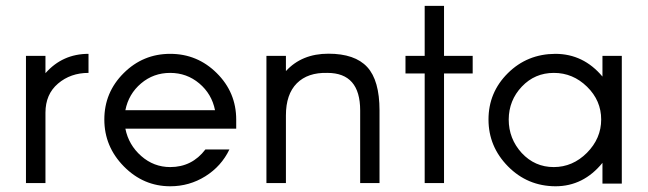

<svg xmlns="http://www.w3.org/2000/svg" viewBox="-20 -633 2240 664"><path d="M137.2 -439.9V-379.9Q196.3 -446.8 286.1 -446.8V-380.9Q224.1 -380.9 180.7 -344Q137.2 -307.1 137.2 -243.2V0H69.8V-439.9Z M413.6 -252H723.6Q712.4 -308.1 669.2 -344.5Q626 -380.9 568.4 -380.9Q510.7 -380.9 467.8 -344.5Q424.8 -308.1 413.6 -252ZM796.9 -219.2V-188H413.6Q424.8 -131.8 468.3 -93.5Q511.7 -55.2 568.8 -55.2Q644 -55.2 690.4 -116.2H773.4Q745.6 -58.1 690.2 -23.4Q634.8 11.2 568.8 11.2Q476.1 11.2 408.4 -57.4Q340.8 -126 340.8 -219.7Q340.8 -313.5 407.7 -380.1Q474.6 -446.8 568.6 -446.8Q662.6 -446.8 729.7 -380.1Q796.9 -313.5 796.9 -219.2Z M901.4 0V-439.9H968.8V-387.2Q1023.9 -447.3 1115.7 -447.3Q1207.5 -447.3 1250 -401.1Q1292.5 -355 1292.5 -251V0H1225.6V-251Q1225.6 -380.9 1112.3 -380.9Q1044.4 -382.8 1006.6 -345Q968.8 -307.1 968.8 -233.9V0Z M1614.7 -378.9H1515.6V0H1448.7V-378.9H1382.3V-439.9H1448.7V-612.8H1515.6V-439.9H1614.7Z M2009.8 -104.5Q2059.1 -154.3 2059.1 -219.7Q2059.1 -285.2 2010.3 -333Q1961.4 -380.9 1895.5 -380.9Q1829.6 -380.9 1784.7 -333.5Q1739.7 -286.1 1739.3 -219.7Q1739.3 -153.3 1784.2 -104Q1829.6 -55.2 1895 -55.2Q1960.4 -55.2 2009.8 -104.5ZM1900.9 11.2Q1804.2 10.7 1736.8 -57.6Q1669.4 -126 1669.4 -219.7Q1669.4 -313.5 1736.3 -379.9Q1803.2 -446.3 1900.4 -446.8Q1997.6 -446.8 2063.5 -368.2V-439.9H2130.4V2H2063.5V-69.8Q1997.6 11.2 1900.9 11.2Z"/></svg>

Font: Arcon-Regular
Style: Regular
Weight: 400
Designer: M. Zarth
Foundry: martin zarth - visuelle & digitale kommunikation
Version: Version 1.131;PS 001.131;hotconv 1.0.70;makeotf.lib2.5.58329